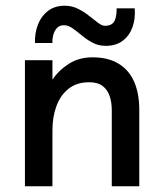

<svg xmlns="http://www.w3.org/2000/svg" viewBox="-20 -650 563 670"><path d="M67 0V-440H163V-372Q185 -405 220.5 -427.5Q256 -450 303 -450Q357 -450 393.5 -428Q430 -406 448 -365Q466 -324 466 -267V0H370V-267Q370 -293 362.5 -315Q355 -337 338 -350Q321 -363 291 -363Q248 -363 219.5 -340.5Q191 -318 177 -280Q163 -242 163 -196V0ZM349 -490Q324 -490 304 -500.5Q284 -511 266.5 -525.5Q249 -540 233.5 -551Q218 -562 203 -562Q187 -562 178 -551.5Q169 -541 165.5 -526.5Q162 -512 163 -500H102Q101 -535 112.5 -564.5Q124 -594 147.5 -612Q171 -630 206 -630Q231 -630 252 -619.5Q273 -609 290.5 -595Q308 -581 322 -570.5Q336 -560 346 -560Q361 -560 370 -566Q379 -572 383 -585.5Q387 -599 387 -621H450Q453 -585 442.5 -555.5Q432 -526 408.5 -508Q385 -490 349 -490Z"/></svg>

Font: Teachers Medium
Style: Regular
Weight: 500
Designer: Alfredo Marco Pradil, Chank Diesel
Version: Version 1.001